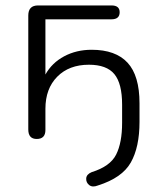

<svg xmlns="http://www.w3.org/2000/svg" viewBox="-20 -505 581 706"><path d="M340 177Q320 185 308 175.5Q296 166 297 151Q298 136 317 128Q385 107 407 63.5Q429 20 429 -54V-120Q429 -198 400.5 -232.5Q372 -267 307 -267Q234 -267 190.5 -223Q147 -179 147 -105V-27Q147 6 115 6Q84 6 84 -29V-448Q84 -485 120 -485H390Q420 -485 420 -460Q420 -434 390 -434H147V-231Q171 -274 216 -298Q261 -322 317 -322Q405 -322 449 -274.5Q493 -227 493 -125V-57Q493 36 461 92.5Q429 149 340 177Z"/></svg>

Font: Chiron GoRound TC L
Style: Regular
Weight: 300
Designer: Ryoko NISHIZUKA 西塚涼子 (kana, bopomofo & ideographs); Paul D. Hunt (Latin, Greek & Cyrillic); Sandoll Communications 산돌커뮤니
Foundry: Adobe
Version: Version 1.000;hotconv 1.1.1;makeotfexe 2.6.0